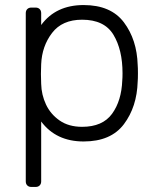

<svg xmlns="http://www.w3.org/2000/svg" viewBox="-20 -550 621 760"><path d="M104 190Q94 190 88 184Q82 178 82 168V-498Q82 -508 88 -514Q94 -520 104 -520H121Q131 -520 137 -514Q143 -508 143 -498V-451Q201 -530 311 -530Q419 -530 470.5 -461.5Q522 -393 525 -293Q526 -283 526 -260Q526 -237 525 -227Q522 -127 470.5 -58.5Q419 10 311 10Q202 10 143 -69V168Q143 178 137 184Q131 190 121 190ZM305 -48Q386 -48 423.5 -99.5Q461 -151 464 -232Q465 -242 465 -260Q465 -353 429 -412.5Q393 -472 305 -472Q226 -472 186 -419.5Q146 -367 143 -296L142 -257L143 -218Q144 -175 162 -136.5Q180 -98 216 -73Q252 -48 305 -48Z"/></svg>

Font: Rubik AZ
Style: Regular
Weight: 300
Designer: Hubert and Fischer
Foundry: Hubert & Fischer
Version: Version 2.000